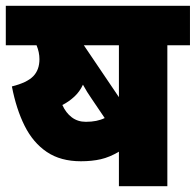

<svg xmlns="http://www.w3.org/2000/svg" viewBox="-20 -642 675 662"><path d="M557 -486V0H390V-119Q358 -100 327.5 -93Q297 -86 259 -86Q189 -86 141.5 -118Q94 -150 65 -208Q36 -266 21 -344Q73 -357 94.5 -379Q116 -401 116 -438Q116 -462 106 -486H0V-622H635V-486ZM390 -486H269L390 -307ZM295 -303Q288 -313 280.5 -325Q273 -337 266 -350Q255 -326 236 -308.5Q217 -291 195 -280Q207 -253 227.5 -237.5Q248 -222 276 -222Q315 -222 341 -235Z"/></svg>

Font: Noto Sans SemiCondensed Black
Style: Regular
Weight: 900
Width: 4
Designer: Monotype Design Team
Foundry: Monotype Imaging Inc.
Version: Version 2.013; ttfautohint (v1.8.4.7-5d5b)